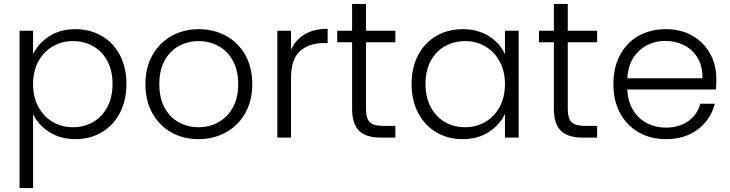

<svg xmlns="http://www.w3.org/2000/svg" viewBox="-20 -703 3728 981"><path d="M149 -426Q175 -481 231.5 -517.5Q288 -554 366 -554Q440 -554 499.5 -519.5Q559 -485 592.5 -421.5Q626 -358 626 -274Q626 -190 592.5 -126Q559 -62 499.5 -27Q440 8 366 8Q289 8 232 -28.5Q175 -65 149 -120V258H80V-546H149ZM352 -493Q296 -493 249.5 -466Q203 -439 176 -389Q149 -339 149 -273Q149 -207 176 -157Q203 -107 249.5 -80Q296 -53 352 -53Q410 -53 456 -79.5Q502 -106 528.5 -156.5Q555 -207 555 -274Q555 -342 528.5 -391.5Q502 -441 456 -467Q410 -493 352 -493Z M723 -273Q723 -358 759 -421.5Q795 -485 857 -519.5Q919 -554 996 -554Q1073 -554 1135.5 -519.5Q1198 -485 1233.5 -421.5Q1269 -358 1269 -273Q1269 -189 1233 -125Q1197 -61 1134 -26.5Q1071 8 994 8Q917 8 855.5 -26.5Q794 -61 758.5 -124.5Q723 -188 723 -273ZM1197 -273Q1197 -345 1169 -394.5Q1141 -444 1095 -468.5Q1049 -493 995 -493Q941 -493 895 -468.5Q849 -444 821.5 -394.5Q794 -345 794 -273Q794 -201 821.5 -151.5Q849 -102 894.5 -77.5Q940 -53 994 -53Q1048 -53 1094 -77.5Q1140 -102 1168.5 -151.5Q1197 -201 1197 -273Z M1467 -449Q1490 -500 1537.5 -528Q1585 -556 1654 -556V-483H1635Q1559 -483 1513 -442Q1467 -401 1467 -305V0H1397V-546H1467Z M1850 -487V-148Q1850 -98 1869 -79Q1888 -60 1936 -60H2000V0H1925Q1851 0 1815 -34.5Q1779 -69 1779 -148V-487H1703V-546H1779V-683H1850V-546H2000V-487Z M2344 -554Q2422 -554 2478.5 -518Q2535 -482 2560 -426V-546H2630V0H2560V-121Q2534 -65 2477.5 -28.5Q2421 8 2343 8Q2269 8 2209.5 -27Q2150 -62 2116.5 -126Q2083 -190 2083 -274Q2083 -358 2116.5 -421.5Q2150 -485 2209.5 -519.5Q2269 -554 2344 -554ZM2357 -493Q2299 -493 2253 -467Q2207 -441 2180.5 -391.5Q2154 -342 2154 -274Q2154 -207 2180.5 -156.5Q2207 -106 2253 -79.5Q2299 -53 2357 -53Q2413 -53 2459.5 -80Q2506 -107 2533 -157Q2560 -207 2560 -273Q2560 -339 2533 -389Q2506 -439 2459.5 -466Q2413 -493 2357 -493Z M2881 -487V-148Q2881 -98 2900 -79Q2919 -60 2967 -60H3031V0H2956Q2882 0 2846 -34.5Q2810 -69 2810 -148V-487H2734V-546H2810V-683H2881V-546H3031V-487Z M3638 -246H3185Q3188 -184 3215 -140Q3242 -96 3286 -73.5Q3330 -51 3382 -51Q3450 -51 3496.5 -84Q3543 -117 3558 -173H3632Q3612 -93 3546.5 -42.5Q3481 8 3382 8Q3305 8 3244 -26.5Q3183 -61 3148.5 -124.5Q3114 -188 3114 -273Q3114 -358 3148 -422Q3182 -486 3243 -520Q3304 -554 3382 -554Q3460 -554 3518.5 -520Q3577 -486 3608.5 -428.5Q3640 -371 3640 -301Q3640 -265 3638 -246ZM3569 -303Q3570 -364 3544.5 -407Q3519 -450 3475 -472Q3431 -494 3379 -494Q3301 -494 3246 -444Q3191 -394 3185 -303Z"/></svg>

Font: Poppins-tnum Light
Style: Regular
Weight: 300
Designer: Ninad Kale (Devanagari), Jonny Pinhorn (Latin)
Foundry: Indian Type Foundry
Version: Version 4.004